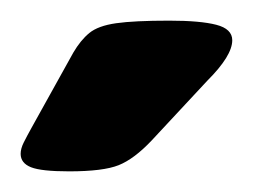

<svg xmlns="http://www.w3.org/2000/svg" viewBox="-20 -738 245 186"><path d="M47 -572Q20 -572 10 -576Q0 -580 0 -589Q0 -594 3 -600Q6 -606 11 -615L51 -687Q58 -699 66.5 -706Q75 -713 92.5 -715.5Q110 -718 144 -718Q174 -718 189.5 -714Q205 -710 205 -699Q205 -684 181 -660L127 -602Q110 -584 95 -578Q80 -572 47 -572Z"/></svg>

Font: Asap ExtraBold
Style: Regular
Weight: 800
Designer: Pablo Cosgaya
Foundry: Omnibus-Type
Version: Version 3.001; ttfautohint (v1.8.4.7-5d5b)